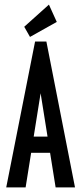

<svg xmlns="http://www.w3.org/2000/svg" viewBox="-20 -812 353 832"><path d="M110 -652 226 -717 192 -792 85 -696ZM221 0H305L181 -632H132L7 0H91L115 -150H197ZM156 -408 186 -220H126Z"/></svg>

Font: Inconsolata ExtraCondensed
Style: Bold
Weight: 700
Width: 2
Monospace: yes
Designer: Raph Levien, Cyreal, Brenton Simpson
Foundry: Raph Levien, Cyreal, Google
Version: Version 3.100